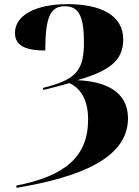

<svg xmlns="http://www.w3.org/2000/svg" viewBox="-20 -744 669 924"><path d="M59 149V160C371 108 596 15 596 -175C596 -306 483 -353 352 -358C508 -403 573 -453 573 -554C573 -674 460 -724 305 -724C149 -724 52 -669 52 -586C52 -530 93 -501 198 -501C198 -658 221 -714 291 -714C358 -714 384 -669 384 -540C384 -405 347 -360 186 -321L189 -311C230 -321 279 -334 314 -344C364 -321 404 -269 404 -169C404 13 289 104 59 149Z"/></svg>

Font: Noto Serif Display ExtraBold
Style: Regular
Weight: 800
Designer: Monotype Design Team
Foundry: Monotype Imaging Inc.
Version: Version 2.009